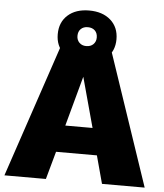

<svg xmlns="http://www.w3.org/2000/svg" viewBox="-60 -891 804 941"><g transform="rotate(5 342.0 -420.5)"><path d="M687 0H477L440 -137H239L201 0H-3L219 -660H464ZM273 -269H407L340 -515ZM341 -841Q407 -841 446.5 -806Q486 -771 486 -712Q486 -654 446.5 -619Q407 -584 341 -584Q275 -584 236 -619Q197 -654 197 -712Q197 -771 236 -806Q275 -841 341 -841ZM341 -759Q320 -759 307 -746.5Q294 -734 294 -712Q294 -692 307 -679Q320 -666 341 -666Q363 -666 376 -679Q389 -692 389 -712Q389 -734 376 -746.5Q363 -759 341 -759Z"/></g></svg>

Font: Work Sans ExtraBold
Style: Regular
Weight: 800
Designer: Wei Huang
Foundry: Wei Huang
Version: Version 2.012; ttfautohint (v1.8.3)